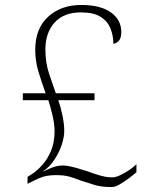

<svg xmlns="http://www.w3.org/2000/svg" viewBox="-20 -743 599 774"><path d="M429 11Q387 11 359.5 2Q332 -7 303 -16Q281 -25 259.5 -31Q238 -37 206 -37Q174 -37 152.5 -30Q131 -23 109 -11L91 -2V-30L110 -42Q130 -55 151 -78.5Q172 -102 186 -136Q200 -170 200 -214Q200 -242 192 -276.5Q184 -311 175 -339H72V-367H164Q148 -411 135 -454Q122 -497 122 -542Q122 -628 174 -675.5Q226 -723 307 -723Q385 -723 427 -693Q469 -663 469 -614Q469 -589 458.5 -578Q448 -567 437 -567Q437 -599 425.5 -628Q414 -657 386 -675Q358 -693 306 -693Q237 -693 200 -652Q163 -611 163 -543Q163 -490 178 -445.5Q193 -401 205 -367H361V-339H215Q224 -314 231.5 -279Q239 -244 239 -215Q239 -190 228.5 -158.5Q218 -127 198.5 -98Q179 -69 152 -51L155 -52Q190 -69 206 -72.5Q222 -76 234 -76Q247 -76 266.5 -71.5Q286 -67 304.5 -61Q323 -55 334 -52Q352 -45 380 -36.5Q408 -28 433 -28Q446 -28 464 -36.5Q482 -45 500 -57Q518 -69 530 -81V-49Q519 -39 500.5 -25Q482 -11 463 0Q444 11 429 11Z"/></svg>

Font: Noto Serif Tamil ExtraLight
Style: Regular
Weight: 200
Designer: Indian Type Foundry, Tom Grace, and the Monotype Design Team
Foundry: Monotype Imaging Inc.
Version: Version 2.004; ttfautohint (v1.8.4.7-5d5b)